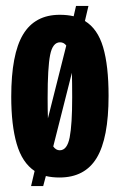

<svg xmlns="http://www.w3.org/2000/svg" viewBox="-20 -589 405 649"><path d="M85 40 97 -11Q55 -39 36.5 -102.5Q18 -166 18 -262Q18 -406 58 -472.5Q98 -539 182 -539Q208 -539 229 -534L237 -569H279L267 -518Q310 -492 328.5 -429.5Q347 -367 347 -265Q347 -122 307 -55.5Q267 11 181 11Q156 11 135 6L126 40ZM141 -258Q141 -217 142 -189L204 -435Q196 -446 183 -446Q158 -446 149.5 -403.5Q141 -361 141 -258ZM182 -81Q207 -81 215.5 -124.5Q224 -168 224 -260Q224 -310 223 -343L160 -94Q169 -81 182 -81Z"/></svg>

Font: Bricolage Grotesque 48pt Condensed SemiBold
Style: Regular
Weight: 600
Width: 3
Designer: Mathieu Triay
Foundry: Atelier Triay
Version: Version 1.000; ttfautohint (v1.8.4.7-5d5b);gftools[0.9.32]